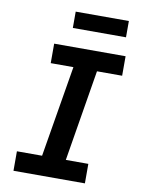

<svg xmlns="http://www.w3.org/2000/svg" viewBox="-99 -999 799 1067"><g transform="rotate(10 300.0 -465.5)"><path d="M53 0V-110H195L281 -625H153V-735H556V-625H414L329 -110H456V0ZM540 -839H240V-931H540Z"/></g></svg>

Font: Iosevka Slab XBdExObl
Style: Regular
Weight: 800
Width: 7
Italic angle: -9°
Monospace: yes
Designer: Belleve Invis
Foundry: Belleve Invis
Version: Version 11.1.0; ttfautohint (v1.8.3)